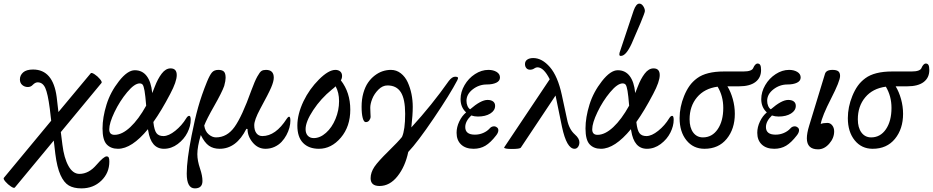

<svg xmlns="http://www.w3.org/2000/svg" viewBox="-70 -811 5155 1061"><path d="M12.2 225.1Q7.8 231 -9.3 219.7Q-26.4 208.5 -39.8 192.9Q-53.2 177.2 -48.8 171.9L212.9 -144L205.1 -210.9Q194.3 -293.9 180.2 -325Q166 -356 138.2 -356Q125 -356 111.8 -342.8Q100.6 -330.1 84 -330.1Q65.9 -330.1 53 -341.3Q40 -352.5 40 -372.1Q40 -395 57.9 -410.9Q75.7 -426.8 112.8 -426.8Q223.1 -426.8 243.2 -274.9L252.9 -191.9L431.2 -405.8Q435.5 -411.6 452.1 -400.9Q468.8 -390.1 481.9 -374.5Q495.1 -358.9 491.2 -353L266.1 -81.1L274.9 -11.2Q283.7 61.5 308.1 105.7Q332.5 149.9 369.1 149.9Q420.9 149.9 463.9 99.1Q503.9 53.2 519 53.2Q527.3 53.2 530.8 59.3Q534.2 65.4 534.2 82Q534.2 144.5 490 187.3Q445.8 230 379.9 230Q337.4 230 310.3 214.1Q283.2 198.2 264.2 156Q245.1 113.8 235.8 40L227.1 -34.2Z M582 11.2Q542.5 11.2 519.5 -13.2Q496.6 -37.6 496.6 -101.1Q496.6 -162.1 518.6 -232.9Q540 -302.2 587.4 -362.5Q634.8 -422.9 674.8 -422.9Q716.3 -422.9 740.7 -390.9Q765.1 -358.9 771 -298.8V-295.9Q783.2 -326.2 785.6 -333Q801.8 -375.5 823.7 -404.3Q845.7 -433.1 872.6 -433.1Q906.7 -433.1 906.7 -396Q906.7 -359.9 870.6 -292Q821.8 -198.7 777.8 -137.2V-133.8Q782.7 -90.8 794.9 -75Q807.1 -59.1 833 -59.1Q862.3 -59.1 898.7 -88.4Q935.1 -117.7 959 -157.2Q967.3 -170.9 975.6 -170.9Q983.9 -170.9 983.9 -148.9Q983.9 -114.7 965.6 -78.1Q947.3 -41.5 912.1 -15.1Q877 11.2 835.9 11.2Q764.6 11.2 749 -88.9Q747.6 -93.3 747.6 -97.2Q658.2 11.2 582 11.2ZM533.7 -96.2Q533.7 -65.9 563 -65.9Q604.5 -65.9 650.1 -108.6Q695.8 -151.4 737.8 -227.1Q733.4 -282.7 728.8 -309.1Q724.1 -335.4 718.5 -342.8Q712.9 -350.1 701.7 -350.1Q673.3 -350.1 632.6 -301.3Q591.8 -252.4 562.7 -191.7Q533.7 -130.9 533.7 -96.2Z M1006.8 230Q961.9 230 961.9 147.9Q961.9 73.7 988.8 -62Q1006.3 -151.9 1025.1 -218.8Q1043.9 -285.6 1073.7 -358.9Q1088.9 -396 1101.1 -410.4Q1113.3 -424.8 1136.7 -424.8Q1157.7 -424.8 1167.2 -415.5Q1176.8 -406.2 1176.8 -380.9Q1176.8 -364.7 1168.9 -335.9Q1156.2 -300.3 1113.5 -225.3Q1070.8 -150.4 1058.6 -117.2Q1063.5 -85 1083.3 -68.4Q1103 -51.8 1123.5 -51.8Q1184.6 -51.8 1225.8 -109.1Q1267.1 -166.5 1318.8 -311Q1337.9 -362.8 1351.8 -387.9Q1365.7 -413.1 1375 -418.9Q1384.3 -424.8 1399.9 -424.8Q1442.9 -424.8 1442.9 -381.8Q1442.9 -361.3 1428.5 -327.6Q1414.1 -293.9 1367.7 -209Q1335 -147.9 1335 -119.1Q1335 -90.8 1346.9 -75Q1358.9 -59.1 1379.9 -59.1Q1453.1 -59.1 1514.6 -154.8Q1521.5 -166 1527.8 -166Q1534.7 -166 1534.7 -144Q1534.7 -126 1529.3 -105.5Q1523.9 -85 1512.7 -64.2Q1501.5 -43.5 1485.6 -26.6Q1469.7 -9.8 1446.8 0.7Q1423.8 11.2 1397 11.2Q1355.5 11.2 1326.7 -23.2Q1297.9 -57.6 1297.9 -98.1L1291.5 -99.1Q1236.3 11.2 1143.6 11.2Q1108.9 11.2 1084.7 -5.6Q1060.5 -22.5 1039.6 -64.9Q1020.5 0 1020.5 41Q1020.5 76.7 1035.6 121.1Q1048.8 160.2 1048.8 189Q1048.8 230 1006.8 230Z M1692.4 11.2Q1636.7 11.2 1605 -21Q1573.2 -53.2 1573.2 -117.2Q1573.2 -180.2 1607.4 -252Q1639.6 -318.8 1692.6 -371.8Q1745.6 -424.8 1783.7 -424.8Q1799.8 -424.8 1810.1 -416Q1820.3 -407.2 1820.3 -391.1Q1820.3 -377.9 1813.5 -367.2Q1865.7 -299.8 1865.7 -205.1Q1865.7 -111.8 1813.5 -50.3Q1761.2 11.2 1692.4 11.2ZM1618.7 -97.2Q1618.7 -74.2 1630.9 -61Q1643.1 -47.9 1663.6 -47.9Q1698.7 -47.9 1731.4 -76.9Q1764.2 -106 1783.9 -153.6Q1803.7 -201.2 1803.7 -252Q1803.7 -299.8 1784.7 -334Q1775.4 -324.7 1763.7 -315.9Q1703.1 -266.6 1660.9 -202.6Q1618.7 -138.7 1618.7 -97.2Z M2027.3 216.8Q1978 216.8 1978 173.8Q1978 142.6 1999 110.8Q2020 80.1 2075.9 25.4Q2131.8 -29.3 2151.4 -54.2Q2168.9 -92.8 2168.9 -182.1Q2168.9 -263.7 2145 -301.3Q2121.1 -338.9 2071.3 -338.9Q2043.9 -338.9 2021 -315.7Q1998 -292.5 1987.1 -264.9Q1976.1 -237.3 1976.1 -215.8Q1976.1 -199.2 1977.1 -185.8Q1978 -172.4 1978 -166Q1978 -156.2 1970.9 -146.2Q1963.9 -136.2 1951.2 -136.2Q1940.4 -136.2 1934.3 -159.4Q1928.2 -182.6 1928.2 -221.2Q1928.2 -262.7 1938 -297.1Q1947.8 -331.5 1963.9 -354.7Q1980 -377.9 2001.2 -394Q2022.5 -410.2 2044.9 -417.5Q2067.4 -424.8 2090.3 -424.8Q2120.6 -424.8 2144.8 -406Q2168.9 -387.2 2182.9 -356.7Q2196.8 -326.2 2203.9 -291.3Q2210.9 -256.3 2210.9 -220.2Q2210.9 -177.2 2203.1 -106.9Q2316.4 -230.5 2410.2 -363.8Q2428.2 -387.2 2445.3 -387.2Q2457.5 -387.2 2460.2 -382.8Q2462.9 -378.4 2457 -367.2Q2417 -290.5 2327.1 -157.7Q2237.3 -24.9 2186 28.8Q2169.4 108.9 2126.7 162.8Q2084 216.8 2027.3 216.8Z M2546.9 11.2Q2502.9 11.2 2478 -12.5Q2453.1 -36.1 2453.1 -77.1Q2453.1 -108.4 2467.8 -139.4Q2482.4 -170.4 2505.9 -189.9Q2475.1 -217.8 2475.1 -263.2Q2475.1 -302.7 2497.1 -340.6Q2519 -378.4 2554.9 -401.6Q2590.8 -424.8 2628.9 -424.8Q2655.8 -424.8 2674.3 -413.6Q2692.9 -402.3 2692.9 -382.8Q2692.9 -363.8 2672.6 -354Q2652.3 -344.2 2620.1 -344.2Q2577.1 -344.2 2542.5 -317.4Q2507.8 -290.5 2507.8 -253.9Q2507.8 -238.8 2513.2 -225.8Q2518.6 -212.9 2527.8 -207Q2587.4 -258.8 2624 -258.8Q2644 -258.8 2655 -250.2Q2666 -241.7 2666 -226.1Q2666 -200.2 2639.4 -183.6Q2612.8 -167 2570.8 -167Q2551.3 -167 2534.2 -172.9Q2501 -141.1 2501 -108.9Q2501 -66.9 2554.2 -66.9Q2578.6 -66.9 2600.1 -76.2Q2621.6 -85.4 2635.7 -101.1Q2644 -110.8 2655.3 -112.5Q2666.5 -114.3 2674.8 -107.9Q2684.6 -102.1 2683.8 -89.6Q2683.1 -77.1 2671.9 -63Q2641.1 -22.9 2612.5 -5.9Q2584 11.2 2546.9 11.2Z M2758.8 12.2Q2715.8 12.2 2715.8 3.9L2967.8 -373Q2934.6 -439 2899.9 -439Q2891.6 -439 2882.8 -433.1Q2872.6 -425.8 2858.9 -425.8Q2846.2 -425.8 2838.6 -434.6Q2831.1 -443.4 2831.1 -457Q2831.1 -472.7 2843.3 -481.4Q2855.5 -490.2 2877 -490.2Q2925.3 -490.2 2968.8 -440.2Q3012.2 -390.1 3034.7 -286.1L3064 -149.9Q3074.7 -96.2 3106.9 -67.9Q3131.8 -45.9 3131.8 -24.9Q3131.8 -9.8 3124.3 0.7Q3116.7 11.2 3105 11.2Q3061.5 11.2 3035.6 -109.9L3000 -283.2L2808.1 4.9Q2802.7 12.2 2758.8 12.2Z M3360.8 -502Q3352.5 -502 3352.5 -509.8Q3352.5 -516.1 3353.5 -519L3431.6 -752.9Q3445.3 -791 3462.9 -791Q3475.1 -791 3484.4 -777.1Q3493.7 -763.2 3493.7 -750Q3493.7 -741.7 3469.7 -684.1L3420.9 -570.8Q3389.6 -502 3360.8 -502ZM3251 11.2Q3211.4 11.2 3188.5 -13.2Q3165.5 -37.6 3165.5 -101.1Q3165.5 -162.1 3187.5 -232.9Q3209 -302.2 3256.3 -362.5Q3303.7 -422.9 3343.8 -422.9Q3385.3 -422.9 3409.7 -390.9Q3434.1 -358.9 3439.9 -298.8V-295.9Q3452.1 -326.2 3454.6 -333Q3470.7 -375.5 3492.7 -404.3Q3514.6 -433.1 3541.5 -433.1Q3575.7 -433.1 3575.7 -396Q3575.7 -359.9 3539.6 -292Q3490.7 -198.7 3446.8 -137.2V-133.8Q3451.7 -90.8 3463.9 -75Q3476.1 -59.1 3502 -59.1Q3531.2 -59.1 3567.6 -88.4Q3604 -117.7 3627.9 -157.2Q3636.2 -170.9 3644.5 -170.9Q3652.8 -170.9 3652.8 -148.9Q3652.8 -114.7 3634.5 -78.1Q3616.2 -41.5 3581.1 -15.1Q3545.9 11.2 3504.9 11.2Q3433.6 11.2 3418 -88.9Q3416.5 -93.3 3416.5 -97.2Q3327.1 11.2 3251 11.2ZM3202.6 -96.2Q3202.6 -65.9 3231.9 -65.9Q3273.4 -65.9 3319.1 -108.6Q3364.7 -151.4 3406.7 -227.1Q3402.3 -282.7 3397.7 -309.1Q3393.1 -335.4 3387.5 -342.8Q3381.8 -350.1 3370.6 -350.1Q3342.3 -350.1 3301.5 -301.3Q3260.7 -252.4 3231.7 -191.7Q3202.6 -130.9 3202.6 -96.2Z M3822.8 11.2Q3761.2 11.2 3723.4 -35.6Q3685.5 -82.5 3685.5 -158.2Q3685.5 -219.7 3710.4 -280.8Q3723.6 -313 3740.2 -336.4Q3756.8 -359.9 3782.2 -378.7Q3807.6 -397.5 3844.5 -406.7Q3881.3 -416 3929.7 -416H4037.6Q4085.4 -416 4092.8 -436Q4097.2 -446.8 4103.5 -453.4Q4109.9 -460 4115.7 -460Q4126.5 -460 4131.1 -451.7Q4135.7 -443.4 4135.7 -423.8Q4135.7 -381.3 4104.5 -357.7Q4073.2 -334 4013.7 -334H3949.7Q3968.3 -303.7 3979.5 -263.4Q3990.7 -223.1 3990.7 -182.1Q3990.7 -98.6 3945.8 -43.7Q3900.9 11.2 3822.8 11.2ZM3740.7 -151.9Q3740.7 -105.5 3760.7 -78.6Q3780.8 -51.8 3814.5 -51.8Q3865.2 -51.8 3896 -96.9Q3926.8 -142.1 3926.8 -214.8Q3926.8 -280.3 3895.5 -332Q3822.8 -322.3 3781.7 -273.2Q3740.7 -224.1 3740.7 -151.9Z M4208.5 11.2Q4164.6 11.2 4139.6 -12.5Q4114.7 -36.1 4114.7 -77.1Q4114.7 -108.4 4129.4 -139.4Q4144 -170.4 4167.5 -189.9Q4136.7 -217.8 4136.7 -263.2Q4136.7 -302.7 4158.7 -340.6Q4180.7 -378.4 4216.6 -401.6Q4252.4 -424.8 4290.5 -424.8Q4317.4 -424.8 4335.9 -413.6Q4354.5 -402.3 4354.5 -382.8Q4354.5 -363.8 4334.2 -354Q4314 -344.2 4281.7 -344.2Q4238.8 -344.2 4204.1 -317.4Q4169.4 -290.5 4169.4 -253.9Q4169.4 -238.8 4174.8 -225.8Q4180.2 -212.9 4189.5 -207Q4249 -258.8 4285.6 -258.8Q4305.7 -258.8 4316.7 -250.2Q4327.6 -241.7 4327.6 -226.1Q4327.6 -200.2 4301 -183.6Q4274.4 -167 4232.4 -167Q4212.9 -167 4195.8 -172.9Q4162.6 -141.1 4162.6 -108.9Q4162.6 -66.9 4215.8 -66.9Q4240.2 -66.9 4261.7 -76.2Q4283.2 -85.4 4297.4 -101.1Q4305.7 -110.8 4316.9 -112.5Q4328.1 -114.3 4336.4 -107.9Q4346.2 -102.1 4345.5 -89.6Q4344.7 -77.1 4333.5 -63Q4302.7 -22.9 4274.2 -5.9Q4245.6 11.2 4208.5 11.2Z M4450.7 14.2Q4388.7 14.2 4388.7 -46.9Q4388.7 -74.7 4401.4 -116.2L4488.3 -400.9Q4494.1 -424.8 4530.3 -424.8Q4552.7 -424.8 4562.5 -417Q4572.3 -409.2 4572.3 -391.1Q4572.3 -363.3 4522.5 -266.1Q4473.1 -169.9 4465.3 -126Q4480 -131.8 4502.4 -131.8Q4518.1 -131.8 4528.8 -118.4Q4539.6 -105 4539.6 -85Q4539.6 -47.9 4512.2 -16.8Q4484.9 14.2 4450.7 14.2Z M4752.4 11.2Q4690.9 11.2 4653.1 -35.6Q4615.2 -82.5 4615.2 -158.2Q4615.2 -219.7 4640.1 -280.8Q4653.3 -313 4669.9 -336.4Q4686.5 -359.9 4711.9 -378.7Q4737.3 -397.5 4774.2 -406.7Q4811 -416 4859.4 -416H4967.3Q5015.1 -416 5022.5 -436Q5026.9 -446.8 5033.2 -453.4Q5039.6 -460 5045.4 -460Q5056.2 -460 5060.8 -451.7Q5065.4 -443.4 5065.4 -423.8Q5065.4 -381.3 5034.2 -357.7Q5002.9 -334 4943.4 -334H4879.4Q4897.9 -303.7 4909.2 -263.4Q4920.4 -223.1 4920.4 -182.1Q4920.4 -98.6 4875.5 -43.7Q4830.6 11.2 4752.4 11.2ZM4670.4 -151.9Q4670.4 -105.5 4690.4 -78.6Q4710.4 -51.8 4744.1 -51.8Q4794.9 -51.8 4825.7 -96.9Q4856.4 -142.1 4856.4 -214.8Q4856.4 -280.3 4825.2 -332Q4752.4 -322.3 4711.4 -273.2Q4670.4 -224.1 4670.4 -151.9Z"/></svg>

Font: Junicode SmCond Medium
Style: Italic
Weight: 500
Width: 4
Italic angle: -11°
Designer: Peter S. Baker
Version: Version 2.206